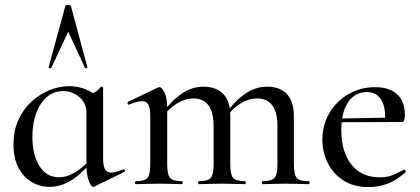

<svg xmlns="http://www.w3.org/2000/svg" viewBox="-20 -750 1709 782"><path d="M181 11Q142 11 108.5 -9Q75 -29 55 -67Q35 -105 35 -162Q35 -218 55 -262Q75 -306 108.5 -336.5Q142 -367 182 -383Q222 -399 262 -399Q298 -399 329.5 -386Q361 -373 383 -350L332 -292Q332 -318 318.5 -337.5Q305 -357 283.5 -368Q262 -379 237 -379Q199 -379 171 -355Q143 -331 127.5 -289Q112 -247 112 -193Q112 -118 141 -73Q170 -28 220 -28Q245 -28 268.5 -39Q292 -50 312 -66.5Q332 -83 349 -100L357 -93Q335 -69 309 -45Q283 -21 251.5 -5Q220 11 181 11ZM360 11Q351 11 341.5 -13.5Q332 -38 332 -81V-360Q352 -367 365 -373.5Q378 -380 390 -396Q392 -398 396 -396.5Q400 -395 400 -393V-107Q400 -75 407.5 -61Q415 -47 433 -47Q442 -47 454 -50.5Q466 -54 482 -60Q486 -62 488.5 -57Q491 -52 487 -50L364 10Q362 11 360 11ZM336 -476Q338 -474 332.5 -472.5Q327 -471 326 -474L258 -621L189 -474Q188 -471 182.5 -472.5Q177 -474 178 -476L246 -725Q247 -730 257 -730Q267 -730 269 -725Z M1049 0Q1047 0 1047 -6Q1047 -12 1049 -12Q1086 -12 1098 -25.5Q1110 -39 1110 -81V-235Q1110 -349 1027 -349Q993 -349 959 -328Q925 -307 901 -272L897 -284Q937 -340 979 -368.5Q1021 -397 1068 -397Q1120 -397 1148.5 -367Q1177 -337 1177 -274V-81Q1177 -39 1188.5 -25.5Q1200 -12 1237 -12Q1241 -12 1241 -6Q1241 0 1237 0Q1219 0 1194.5 -1Q1170 -2 1143 -2Q1117 -2 1092.5 -1Q1068 0 1049 0ZM790 0Q787 0 787 -6Q787 -12 790 -12Q826 -12 838 -25.5Q850 -39 850 -81V-235Q850 -349 768 -349Q733 -349 699.5 -328Q666 -307 642 -272L638 -284Q678 -340 720 -368.5Q762 -397 808 -397Q860 -397 889 -367.5Q918 -338 918 -279V-81Q918 -39 929.5 -25.5Q941 -12 978 -12Q981 -12 981 -6Q981 0 978 0Q959 0 935 -1Q911 -2 884 -2Q857 -2 832.5 -1Q808 0 790 0ZM533 0Q530 0 530 -6Q530 -12 533 -12Q569 -12 580.5 -25.5Q592 -39 592 -81V-276Q592 -308 584.5 -323Q577 -338 559 -338Q549 -338 536 -334.5Q523 -331 506 -324Q502 -322 500 -327.5Q498 -333 501 -335L624 -394Q628 -395 630 -395Q639 -395 650 -373Q661 -351 661 -310V-81Q661 -39 672.5 -25.5Q684 -12 721 -12Q724 -12 724 -6Q724 0 721 0Q702 0 678 -1Q654 -2 627 -2Q600 -2 575.5 -1Q551 0 533 0Z M1482 12Q1420 12 1378 -15.5Q1336 -43 1314.5 -87Q1293 -131 1293 -181Q1293 -241 1321.5 -289.5Q1350 -338 1399 -366.5Q1448 -395 1508 -395Q1566 -395 1597.5 -366Q1629 -337 1629 -281Q1629 -268 1626.5 -260.5Q1624 -253 1617 -253H1548Q1552 -313 1532.5 -344Q1513 -375 1474 -375Q1425 -375 1397.5 -333Q1370 -291 1370 -220Q1370 -163 1388 -119.5Q1406 -76 1441 -52Q1476 -28 1526 -28Q1559 -28 1580.5 -37Q1602 -46 1625 -59Q1627 -61 1630.5 -56.5Q1634 -52 1632 -49Q1596 -16 1559 -2Q1522 12 1482 12ZM1347 -252 1346 -267 1570 -271V-253Z"/></svg>

Font: Cormorant Infant Light Medium
Style: Regular
Weight: 500
Version: Version 4.001